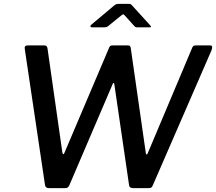

<svg xmlns="http://www.w3.org/2000/svg" viewBox="-20 -978 1123 998"><path d="M1070 -742Q1081 -742 1082.5 -736.5Q1084 -731 1080 -718L774 -14Q770 -5 765.5 -2.5Q761 0 750 0H674Q664 0 658 -3.5Q652 -7 651 -15L574 -542Q573 -547 571 -547Q569 -547 566 -542L340 -14Q335 -5 330.5 -2.5Q326 0 315 0H236Q216 0 214 -16L109 -722Q107 -732 110.5 -737Q114 -742 125 -742H209Q219 -742 222.5 -737.5Q226 -733 227 -726L304 -186Q306 -177 309 -176.5Q312 -176 316 -186L548 -732Q551 -738 554.5 -740Q558 -742 569 -742H643Q653 -742 656 -738Q659 -734 660 -726L738 -182Q739 -175 742.5 -175Q746 -175 749 -184L980 -732Q983 -738 987 -740Q991 -742 1000 -742H1070ZM675 -846 630 -896Q623 -904 620 -903.5Q617 -903 607 -895L543 -843Q536 -838 532.5 -837Q529 -836 522 -836H458Q451 -836 450 -840.5Q449 -845 455 -850L573 -949Q580 -955 586 -956.5Q592 -958 601 -958H651Q659 -958 663 -953.5Q667 -949 670 -946L760 -847Q766 -840 765 -838Q764 -836 756 -836H692Q686 -836 682.5 -838.5Q679 -841 675 -846Z"/></svg>

Font: Libre Franklin Thin Medium
Style: Italic
Weight: 500
Italic angle: -8°
Version: Version 3.000